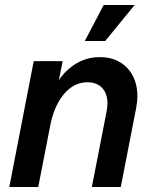

<svg xmlns="http://www.w3.org/2000/svg" viewBox="-20 -743 610 763"><path d="M407 -332Q407 -371 386 -393.5Q365 -416 327 -416Q276 -416 237.5 -373Q199 -330 182 -256L132 0H17L114 -500H229L214 -425Q244 -468 285.5 -492Q327 -516 376 -516Q445 -516 485.5 -473Q526 -430 526 -360Q526 -340 521 -313L460 0H345L404 -302Q407 -319 407 -332ZM515 -723 398 -580H317L392 -723Z"/></svg>

Font: MedMera Sans Semibold
Style: Italic
Weight: 600
Italic angle: -11°
Designer: Kasper Nordkvist
Foundry: UNCUT.wtf
Version: Version 1.300